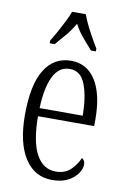

<svg xmlns="http://www.w3.org/2000/svg" viewBox="-87 -819 582 881"><g transform="rotate(10 203.5 -378.0)"><path d="M219 10Q137 10 91 -61.5Q45 -133 45 -263Q45 -404 88.5 -474Q132 -544 211 -544Q286 -544 326.5 -479.5Q367 -415 367 -298V-267H105Q106 -146 138.5 -88.5Q171 -31 229 -31Q271 -31 297.5 -56Q324 -81 337 -113Q343 -110 347.5 -103Q352 -96 352 -85Q352 -66 337.5 -44Q323 -22 293.5 -6Q264 10 219 10ZM307 -305Q306 -394 284.5 -450Q263 -506 212 -506Q161 -506 135 -452.5Q109 -399 106 -305ZM100 -619Q112 -638 126.5 -664Q141 -690 154.5 -717Q168 -744 176 -766H240Q252 -732 274.5 -690Q297 -648 315 -619V-606H292Q268 -633 246.5 -658.5Q225 -684 208 -716Q190 -684 168.5 -658.5Q147 -633 123 -606H100Z"/></g></svg>

Font: Noto Serif Sinhala ExtraCondensed Light
Style: Regular
Weight: 300
Width: 2
Designer: Jelle Bosma - Monotype Design Team
Foundry: Monotype Imaging Inc.
Version: Version 2.007; ttfautohint (v1.8.4.7-5d5b)